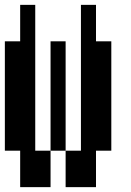

<svg xmlns="http://www.w3.org/2000/svg" viewBox="-20 -750 540 790"><path d="M125 -130H188V20H63V-130H0V-580H63V-730H125ZM438 -580V-130H375V20H250V-130H188V-580H250V-130H313V-730H375V-580Z"/></svg>

Font: 2P VHS
Style: Regular
Weight: 400
Designer: CodeMan38
Foundry: CodeMan38
Version: Version 3.000